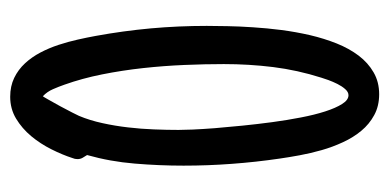

<svg xmlns="http://www.w3.org/2000/svg" viewBox="-212 -526 757 373"><g transform="rotate(-90 166.5 -339.5)"><path d="M127.9 -564.5Q119.1 -543.5 113.8 -519Q108.4 -494.6 105.5 -469.2Q102.5 -443.8 101.6 -418.7Q100.6 -393.6 100.6 -371.1Q100.6 -362.8 101.3 -344Q102.1 -325.2 104 -300.5Q106 -275.9 108.9 -247.1Q111.8 -218.3 115.7 -189.2Q119.6 -160.2 124.8 -133.5Q129.9 -106.9 136.5 -86.4Q143.1 -65.9 150.9 -53.5Q158.7 -41 168 -41Q174.3 -41 179.9 -47.4Q185.5 -53.7 189.9 -62.5Q194.3 -71.3 197.5 -80.1Q200.7 -88.9 202.1 -93.8Q216.8 -140.1 222.7 -187.3Q228.5 -234.4 228.5 -283.2Q228.5 -319.3 226.8 -359.6Q225.1 -399.9 220.7 -440.2Q216.3 -480.5 208.5 -519.5Q200.7 -558.6 188.5 -592.8Q184.6 -604 179.7 -615.2Q174.8 -626.5 166 -634.8Q165 -633.8 159.2 -623.5Q153.3 -613.3 146.7 -601.1Q140.1 -588.9 134.5 -577.9Q128.9 -566.9 127.9 -564.5ZM302.7 -316.4Q302.7 -299.8 302.2 -276.6Q301.8 -253.4 300 -226.6Q298.3 -199.7 294.7 -171.4Q291 -143.1 284.7 -115.7Q278.3 -88.4 268.6 -64Q258.8 -39.6 244.9 -21.2Q231 -2.9 212.4 7.8Q193.8 18.6 169.9 18.6Q147 18.6 129.4 9Q111.8 -0.5 98.9 -16.1Q85.9 -31.7 76.7 -51.8Q67.4 -71.8 61.3 -93.3Q55.2 -114.7 51.3 -136Q47.4 -157.2 44.9 -174.8Q38.1 -221.2 34.7 -267.6Q31.2 -314 31.2 -361.3Q31.2 -408.7 35.2 -456.3Q39.1 -503.9 51.8 -548.8Q48.8 -553.2 46.4 -557.6Q43.9 -562 43.9 -567.4Q43.9 -570.3 44.4 -572.5Q44.9 -574.7 45.9 -577.1Q52.2 -596.7 63 -618.2Q73.7 -639.6 88.6 -657.5Q103.5 -675.3 122.6 -686.8Q141.6 -698.2 165 -698.2Q185.5 -698.2 201.7 -690.4Q217.8 -682.6 230 -669.4Q242.2 -656.2 251 -639.4Q259.8 -622.6 265.9 -604Q272 -585.4 276.1 -566.9Q280.3 -548.3 283.2 -532.2Q293 -478.5 297.9 -424.8Q302.7 -371.1 302.7 -316.4Z"/></g></svg>

Font: Just Another Hand
Style: Regular
Weight: 400
Designer: Astigmatic (AOETI)
Foundry: Astigmatic (AOETI)
Version: Version 1.001